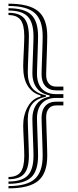

<svg xmlns="http://www.w3.org/2000/svg" viewBox="-20 -820 424 1043"><path d="M26.1 178.5V166Q98.9 166 130.4 133.5Q161.9 101 161.9 25.9Q161.9 14.8 161.3 -5.9Q160.7 -26.6 159.8 -51.5Q158.9 -76.4 158 -100.9Q157.1 -125.5 156.5 -145.1Q155.9 -164.6 155.9 -173.9Q155.9 -207.6 166.8 -232.8Q177.8 -258.1 198.7 -273.9Q219.7 -289.7 249.5 -295V-301.8Q219.7 -307.2 198.7 -322.9Q177.8 -338.7 166.8 -364.1Q155.9 -389.5 155.9 -423.1Q155.9 -432.4 156.5 -451.8Q157.1 -471.3 158 -495.8Q158.9 -520.4 159.8 -545.3Q160.7 -570.2 161.3 -590.9Q161.9 -611.6 161.9 -622.7Q161.9 -697.8 130.4 -730.3Q98.9 -762.8 26.1 -762.8V-775.3Q112.3 -775.3 149.6 -739.9Q186.8 -704.5 186.8 -622.7Q186.8 -611.4 186.2 -590.3Q185.6 -569.2 184.7 -543.6Q183.9 -518 183 -492.9Q182 -467.8 181.5 -448.1Q180.9 -428.4 180.9 -419.5Q180.9 -366.6 208 -337.7Q235.1 -308.8 284.2 -308.6H324.3V-288.1H284.2Q234.9 -287.9 207.9 -258.8Q180.9 -229.7 180.9 -177.3Q180.9 -168.4 181.5 -148.7Q182 -129 183 -103.9Q183.9 -78.8 184.7 -53.2Q185.6 -27.6 186.2 -6.5Q186.8 14.6 186.8 25.9Q186.8 107.7 149.6 143.1Q112.3 178.5 26.1 178.5ZM26.1 203.2V190.8Q125.5 190.8 168.6 152.5Q211.8 114.1 211.8 25.9Q211.8 14.4 211.2 -7.1Q210.6 -28.6 209.7 -54.7Q208.8 -80.8 207.9 -106.3Q207 -131.8 206.4 -151.7Q205.8 -171.6 205.8 -180.5Q205.8 -221.4 226.3 -244.4Q246.8 -267.4 284.2 -267.8H324.3V-247.3H284.2Q259 -247.1 244.9 -230.3Q230.8 -213.5 230.8 -184.1Q230.8 -175.5 231.4 -155.2Q232 -135 232.9 -108.9Q233.8 -82.8 234.7 -56.3Q235.6 -29.7 236.1 -7.6Q236.7 14.4 236.7 25.9Q236.7 120.8 187.9 162Q139 203.2 26.1 203.2ZM26.1 153.7V141.3Q72.2 141.3 92.1 114.5Q111.9 87.7 111.9 25.9Q111.9 15 111.3 -1.8Q110.7 -18.6 109.9 -38.1Q109 -57.6 108.1 -76.9Q107.2 -96.1 106.6 -112.2Q106 -128.3 106 -137.8Q106 -195.5 131.2 -240.4Q156.5 -285.3 200.1 -295V-301.8Q155.7 -314 130.9 -353.1Q106 -392.1 106 -459Q106 -468.5 106.6 -484.6Q107.2 -500.7 108.1 -519.9Q109 -539.2 109.9 -558.7Q110.7 -578.2 111.3 -595Q111.9 -611.8 111.9 -622.7Q111.9 -684.7 92.1 -711.4Q72.2 -738.1 26.1 -738.1V-750.5Q85.5 -750.5 111.2 -720.8Q136.9 -691.1 136.9 -622.7Q136.9 -611.6 136.3 -591.4Q135.7 -571.2 134.8 -546.7Q133.9 -522.2 133 -498.1Q132.1 -473.9 131.5 -454.7Q130.9 -435.4 130.9 -426Q130.9 -373.1 154.8 -342.6Q178.7 -312.2 229 -302.6V-294.2Q178.7 -284.6 154.8 -254.2Q130.9 -223.9 130.9 -170.8Q130.9 -161.4 131.5 -142.2Q132.1 -122.9 133 -98.7Q133.9 -74.5 134.8 -50Q135.7 -25.6 136.3 -5.4Q136.9 14.9 136.9 25.9Q136.9 94.4 111.2 124.1Q85.5 153.7 26.1 153.7ZM324.3 -329H284.2Q246.8 -329.4 226.3 -352.4Q205.8 -375.4 205.8 -416.3Q205.8 -425.1 206.4 -445Q207 -464.9 207.9 -490.5Q208.8 -516 209.7 -542.1Q210.6 -568.2 211.2 -589.7Q211.8 -611.2 211.8 -622.7Q211.8 -711.1 168.6 -749.3Q125.5 -787.6 26.1 -787.6V-800Q139 -800 187.9 -758.8Q236.7 -717.6 236.7 -622.7Q236.7 -611.2 236.1 -589.2Q235.6 -567.1 234.7 -540.5Q233.8 -513.9 232.9 -487.9Q232 -461.8 231.4 -441.5Q230.8 -421.3 230.8 -412.7Q230.8 -383.3 244.9 -366.5Q259 -349.6 284.2 -349.5H324.3Z"/></svg>

Font: Big Shoulders Inline Display SC Thin
Style: Regular
Weight: 100
Designer: Patric King
Foundry: XO Type Co
Version: Version 2.002